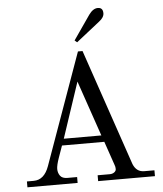

<svg xmlns="http://www.w3.org/2000/svg" viewBox="-61 -991 886 1044"><g transform="rotate(-5 382.0 -469.0)"><path d="M512 -938Q540 -938 540 -907Q540 -884 512 -863L384 -762L371 -773L463 -906Q486 -938 512 -938ZM266 -246H471L367 -549ZM46 0V-32H83Q141 -32 167 -105L384 -712H409L626 -76Q644 -32 686 -32H742V0H432V-32H498Q513 -32 523 -39.5Q533 -47 533 -57Q533 -70 529 -79L484 -210H253L230 -145Q216 -105 216 -85Q216 -64 227.5 -48Q239 -32 267 -32H320V0Z"/></g></svg>

Font: Old Standard TT
Style: Regular
Weight: 400
Designer: Alexey Kryukov <alexios@thessalonica.org.ru>
Version: Version 1.0